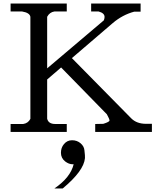

<svg xmlns="http://www.w3.org/2000/svg" viewBox="-20 -747 920 1087"><path d="M397 183Q379 258 288 320H335Q455 220 461 148Q462 137 458 104Q456 81 436 64Q416 47 388 47Q360 47 342 69Q325 89 325 118Q325 148 349 167Q370 183 391 183Q393 183 396 183Q397 183 397 183ZM247 -297 326 -365 585 -100Q600 -73 600 -65Q600 -57 565 -46L519 -45V0H840V-46H807Q754 -46 723 -77L387 -418L618 -616Q673 -663 740 -681H776V-727H496V-682H538Q572 -673 572 -651Q572 -643 568 -632L247 -360V-652Q261 -678 288 -682H358V-727H40V-682H105Q148 -675 152 -652V-74Q139 -49 111 -45H40V0H358V-45H293Q254 -45 247 -75Z"/></svg>

Font: Sawarabi Mincho
Style: Regular
Weight: 400
Version: Version 1.082; ttfautohint (v1.8.4.7-5d5b)